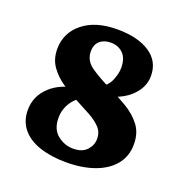

<svg xmlns="http://www.w3.org/2000/svg" viewBox="-101 -605 678 706"><g transform="rotate(20 238.0 -252.0)"><path d="M33 -123Q33 -178 74.5 -216Q116 -254 181 -260L221 -238Q187 -225 168 -197Q149 -169 149 -134Q149 -90 176.5 -68Q204 -46 238 -46Q273 -46 291 -65.5Q309 -85 309 -110Q309 -136 292.5 -153.5Q276 -171 249 -186Q222 -201 189 -218Q160 -233 129.5 -253.5Q99 -274 78.5 -302.5Q58 -331 58 -371Q58 -434 107.5 -474Q157 -514 242 -514Q322 -514 369 -483Q416 -452 416 -395Q416 -363 397.5 -336Q379 -309 348 -291.5Q317 -274 279 -269L241 -289Q279 -306 291 -334.5Q303 -363 303 -385Q303 -423 284 -441.5Q265 -460 236 -460Q209 -460 193 -445.5Q177 -431 177 -405Q177 -368 211 -345Q245 -322 293 -299Q328 -282 362.5 -261.5Q397 -241 420 -211.5Q443 -182 443 -137Q443 -91 416.5 -58Q390 -25 342 -7.5Q294 10 231 10Q172 10 127 -5Q82 -20 57.5 -50Q33 -80 33 -123Z"/></g></svg>

Font: Yrsa
Style: Regular
Weight: 400
Designer: Anna Giedrys (Yrsa+Rasa design), David Brezina (Yrsa art-direction, Rasa art-direction, design)
Foundry: Rosetta Type Foundry
Version: Version 2.004